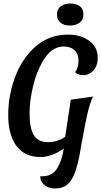

<svg xmlns="http://www.w3.org/2000/svg" viewBox="-20 -878 579 1098"><path d="M385 -308 512 -326Q492 -282 480 -228Q468 -174 445 -49Q444 -39 440 -19Q426 62 408.5 109Q391 156 364.5 178Q338 200 295 200Q261 200 236 181.5Q211 163 210 130H221Q278 130 305.5 87Q333 44 345 -29Q277 20 211 20Q121 20 74 -43.5Q27 -107 27 -221Q27 -332 66.5 -438Q106 -544 183.5 -612Q261 -680 369 -680Q443 -680 491 -644Q539 -608 539 -548Q539 -503 514.5 -475.5Q490 -448 455 -448Q444 -448 430.5 -452.5Q417 -457 410 -465Q429 -493 429 -532Q429 -569 406.5 -590.5Q384 -612 345 -612Q282 -612 238 -548Q194 -484 171.5 -394.5Q149 -305 149 -230Q149 -148 172.5 -106.5Q196 -65 257 -65Q283 -65 310 -74Q337 -83 353 -97ZM306 -795Q306 -826 327.5 -842Q349 -858 382 -858Q416 -858 436.5 -842.5Q457 -827 457 -797Q457 -765 435.5 -748.5Q414 -732 379 -732Q346 -732 326 -748.5Q306 -765 306 -795Z"/></svg>

Font: Sansita SW
Style: Italic
Weight: 400
Italic angle: -11°
Designer: Pablo Cosgaya
Foundry: Omnibus-Type
Version: Version 1.000